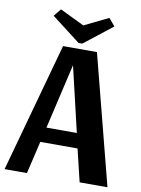

<svg xmlns="http://www.w3.org/2000/svg" viewBox="-93 -902 709 965"><g transform="rotate(10 261.5 -420.0)"><path d="M342 -166H152L113 0H-1L181 -660H354L524 0H382ZM170 -242H325L247 -574ZM255 -689 108 -802 139 -840 263 -780 386 -840 418 -802 274 -689Z"/></g></svg>

Font: Sansita Medium
Style: Regular
Weight: 500
Designer: Pablo Cosgaya
Foundry: Omnibus-Type
Version: Version 1.006